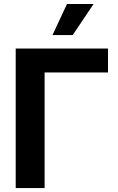

<svg xmlns="http://www.w3.org/2000/svg" viewBox="-20 -953 599 973"><path d="M527.3 -585.9H206.1V0H59.6V-707H527.3ZM319.3 -932.6H454.1L348.6 -775.4H246.1Z"/></svg>

Font: Pretendard Std
Style: Bold
Weight: 700
Designer: Base glyphs from Inter by Rasmus Andersson; Hangeul glyphs from Noto Sans CJK(Source Han Sans) by Jang Soo-young and Kan
Foundry: Kil Hyung-jin
Version: Version 1.309